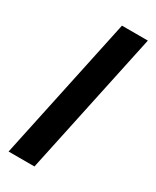

<svg xmlns="http://www.w3.org/2000/svg" viewBox="-168 -681 594 731"><g transform="rotate(30 129.5 -315.5)"><path d="M140.1 -630.9H253.9L119.6 0H5.9Z"/></g></svg>

Font: Viking Open Sans Light
Style: Bold Italic
Weight: 600
Italic angle: -12°
Foundry: Ascender Corporation
Version: Version 2.000